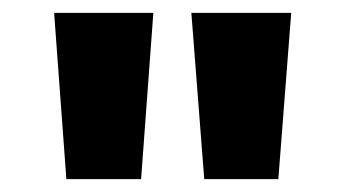

<svg xmlns="http://www.w3.org/2000/svg" viewBox="-20 -819 535 298"><path d="M218 -799H64L83 -541H199ZM432 -799H277L297 -541H412Z"/></svg>

Font: Noto Sans Sinhala UI SemiCondensed ExtraBold
Style: Regular
Weight: 800
Width: 4
Designer: Jelle Bosma - Monotype Design Team
Foundry: Monotype Imaging Inc.
Version: Version 2.006